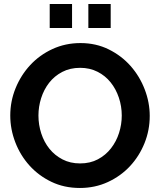

<svg xmlns="http://www.w3.org/2000/svg" viewBox="-20 -929 796 954"><path d="M227 -790V-909H338V-790ZM419 -790V-909H530V-790ZM377 5Q299 5 235.5 -25.5Q172 -56 126.5 -106.5Q81 -157 56 -222Q31 -287 31 -355Q31 -426 57.5 -491Q84 -556 130.5 -606Q177 -656 241 -685.5Q305 -715 380 -715Q457 -715 520.5 -683.5Q584 -652 629 -601Q674 -550 699 -485Q724 -420 724 -353Q724 -282 698 -217.5Q672 -153 626 -103.5Q580 -54 516 -24.5Q452 5 377 5ZM171 -355Q171 -309 185 -266Q199 -223 225.5 -190Q252 -157 290.5 -137Q329 -117 378 -117Q428 -117 466.5 -137.5Q505 -158 531.5 -192Q558 -226 571.5 -268.5Q585 -311 585 -355Q585 -401 570.5 -444Q556 -487 529.5 -520Q503 -553 464.5 -572.5Q426 -592 378 -592Q328 -592 289 -571.5Q250 -551 224 -517.5Q198 -484 184.5 -441.5Q171 -399 171 -355Z"/></svg>

Font: Oxford Sans
Style: Bold
Weight: 700
Designer: Matt McInerney, Pablo Impallari, Rodrigo Fuenzalida
Foundry: Matt McInerney, Pablo Impallari, Rodrigo Fuenzalida
Version: Version 3.000g; ttfautohint (v1.5) -l 8 -r 28 -G 28 -x 14 -D